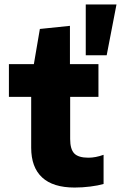

<svg xmlns="http://www.w3.org/2000/svg" viewBox="-20 -828 543 862"><path d="M315 14Q218 14 169 -31.5Q120 -77 120 -165V-393H20V-540H132L159 -698L294 -712V-540H422V-393H295V-204Q295 -158 313.5 -139Q332 -120 377 -120Q409 -120 445 -133V-2Q421 5 385.5 9.5Q350 14 315 14ZM365 -808H503L459 -580H365Z"/></svg>

Font: Encode Sans Wide
Style: Bold
Weight: 700
Designer: Pablo Impallari, Andres Torresi
Foundry: Pablo Impallari, Andres Torresi
Version: Version 1.000; ttfautohint (v1.00) -l 8 -r 50 -G 200 -x 14 -